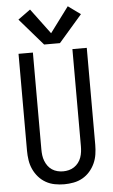

<svg xmlns="http://www.w3.org/2000/svg" viewBox="-64 -1016 627 1065"><g transform="rotate(-5 250.0 -483.0)"><path d="M250 8Q276 8 302.5 3Q329 -2 352 -15Q375 -28 392.5 -48Q410 -68 421 -92Q432 -116 436 -142.5Q440 -169 440 -195V-735H360V-195Q360 -179 358 -163Q356 -147 350.5 -131.5Q345 -116 335 -103Q325 -90 311.5 -81Q298 -72 282 -68Q266 -64 250 -64Q234 -64 218 -68Q202 -72 188.5 -81Q175 -90 165.5 -103Q156 -116 150 -131.5Q144 -147 142 -163Q140 -179 140 -195V-735H60V-195Q60 -169 64 -142.5Q68 -116 79 -92Q90 -68 107.5 -48Q125 -28 148 -15Q171 -2 197.5 3Q224 8 250 8ZM206 -774H294L424 -924L355 -974L250 -833L145 -974L76 -924Z"/></g></svg>

Font: Iosevka SS09
Style: Regular
Weight: 400
Monospace: yes
Designer: Belleve Invis
Foundry: Belleve Invis
Version: Version 5.2.1; ttfautohint (v1.8.3)